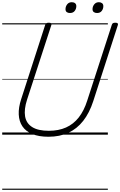

<svg xmlns="http://www.w3.org/2000/svg" viewBox="-20 -1221 1090 1741"><path d="M420 19Q332 19 273 -5.5Q214 -30 183.5 -75Q153 -120 150 -183Q147 -246 172 -322L390 -996Q393 -1006 400 -1010.5Q407 -1015 423 -1015Q437 -1015 443.5 -1010Q450 -1005 446 -995L225 -316Q197 -229 207.5 -166Q218 -103 271.5 -69Q325 -35 423 -35Q511 -35 578.5 -65Q646 -95 694 -156Q742 -217 771 -309L994 -996Q997 -1006 1003.5 -1010.5Q1010 -1015 1026 -1015Q1055 -1015 1049 -995L826 -305Q791 -197 734.5 -125Q678 -53 599.5 -17Q521 19 420 19ZM614 -1103Q596 -1103 585 -1111.5Q574 -1120 574 -1138Q574 -1162 589 -1181.5Q604 -1201 631 -1201Q649 -1201 660.5 -1192Q672 -1183 672 -1165Q672 -1141 657.5 -1122Q643 -1103 614 -1103ZM860 -1103Q842 -1103 830.5 -1111.5Q819 -1120 819 -1138Q819 -1162 834.5 -1181.5Q850 -1201 877 -1201Q894 -1201 905.5 -1192Q917 -1183 917 -1165Q917 -1141 902.5 -1122Q888 -1103 860 -1103ZM0 490H958V500H0ZM0 -20H958V0H0ZM0 -505H958V-500H0ZM0 -1010H958V-1000H0Z"/></svg>

Font: Playwrite BE VLG Guides
Style: Regular
Weight: 400
Designer: Veronika Burian, José Scaglione
Foundry: TypeTogether
Version: Version 1.003